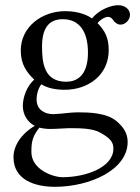

<svg xmlns="http://www.w3.org/2000/svg" viewBox="-20 -482 540 740"><path d="M444 -387C463 -387 481 -405 481 -425C481 -446 462 -462 435 -462C409 -462 361 -445 335 -411C323 -419 290 -439 231 -439C142 -439 60 -379 60 -287C60 -233 84 -202 112 -175C84 -151 68 -108 68 -74C68 -38 88 -10 114 3C60 35 32 81 32 124C32 211 114 238 191 238C326 238 472 173 472 65C472 33 457 8 428 -16C389 -48 319 -49 282 -49C264 -49 239 -47 215 -44C200 -43 190 -42 185 -42C156 -42 121 -56 121 -99C121 -119 127 -140 139 -157C163 -143 191 -136 230 -136C318 -136 399 -191 399 -289C399 -336 385 -363 356 -393C363 -403 383 -417 396 -417C403 -417 410 -414 416 -405C420 -397 433 -387 444 -387ZM132 10C143 13 159 15 172 15C203 15 231 12 245 12C295 12 337 13 366 29C405 51 417 65 417 91C417 163 311 201 221 201C185 201 101 172 101 104C101 70 103 45 132 10ZM319 -279C319 -186 272 -167 235 -167C151 -167 142 -238 142 -302C142 -372 167 -408 222 -408C285 -408 319 -362 319 -279Z"/></svg>

Font: Libertinus Serif
Style: Regular
Weight: 400
Designer: Philipp H. Poll, Khaled Hosny
Foundry: Caleb Maclennan
Version: Version 7.050;RELEASE